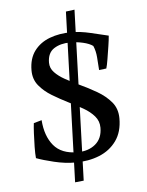

<svg xmlns="http://www.w3.org/2000/svg" viewBox="-53 -734 641 838"><g transform="rotate(-5 267.0 -314.5)"><path d="M264 -69Q312 -69 342.5 -94.5Q373 -120 373 -167Q373 -196 354.5 -217.5Q336 -239 306.5 -256Q277 -273 244 -289Q208 -307 174 -327.5Q140 -348 117.5 -375.5Q95 -403 95 -442Q95 -494 120 -527.5Q145 -561 187.5 -577Q230 -593 282 -593Q322 -593 366 -582.5Q410 -572 444 -564Q443 -548 438.5 -519Q434 -490 429.5 -462.5Q425 -435 421 -422L389 -418Q387 -448 385 -475Q383 -502 373 -525Q358 -536 330.5 -542.5Q303 -549 274 -549Q231 -549 202.5 -530.5Q174 -512 174 -469Q174 -445 191.5 -426.5Q209 -408 237 -392.5Q265 -377 297 -362Q336 -344 373 -322.5Q410 -301 434.5 -272Q459 -243 459 -200Q459 -141 431 -102Q403 -63 356 -44Q309 -25 250 -25Q206 -25 158 -36.5Q110 -48 81 -59Q79 -78 79.5 -108.5Q80 -139 81.5 -168Q83 -197 85 -212L120 -222Q125 -152 159.5 -110.5Q194 -69 264 -69ZM242 61 267 -685 305 -690 280 57Z"/></g></svg>

Font: Buenard
Style: Regular
Weight: 400
Version: Version 2.000